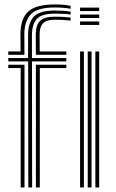

<svg xmlns="http://www.w3.org/2000/svg" viewBox="-20 -827 513 847"><path d="M104.9 0 104.3 -556H16.5V-570.7H104V-673.5Q104 -726.3 129.1 -753.4Q154.1 -780.5 221.4 -780.5Q241.3 -780.5 258.7 -779.3Q276.2 -778.2 291.5 -775.7V-762.8Q278.3 -764.9 261.1 -765.9Q243.8 -766.8 221.4 -766.8Q162.5 -766.8 141.7 -742.6Q120.9 -718.4 120.9 -673.5V-570.7H272.6V-556H121.1L121.7 0ZM71.2 0V-526.6H16.5V-541.3H88.1V0ZM138.3 0V-541.3H272.6V-526.6H155.6V0ZM16.5 -585.3V-600H70.8L70.2 -673.5Q69.8 -743.6 104.1 -775.5Q138.4 -807.4 221.4 -807.4Q242 -807.4 259.4 -806Q276.8 -804.5 291.5 -801V-788.4Q275.2 -791.3 257.6 -792.6Q240 -794 221.4 -794Q144.8 -794 116 -763.9Q87.1 -733.8 87.3 -673.5L87.9 -585.3ZM138.3 -585.3 137.7 -673.5Q137.5 -714.9 156.2 -734.1Q174.9 -753.4 221.4 -753.4Q238.4 -753.4 255 -752.7Q271.7 -752 291.5 -749.8V-736.3Q271.1 -738.5 253.7 -739.2Q236.4 -739.9 221.4 -739.9Q183.5 -739.9 169 -723.4Q154.5 -707 154.7 -673.5L155.3 -600H272.6V-585.3ZM333.2 -778.2V-793.4H417.6V-778.2ZM333.2 -717.1V-732.4H417.6V-717.1ZM333.2 -747.6V-762.9H417.6V-747.6ZM400.7 0V-600H417.6V0ZM333.2 0V-600H350.1V0ZM367 0V-600H383.8V0Z"/></svg>

Font: Big Shoulders Inline Text SC Thin
Style: Regular
Weight: 100
Designer: Patric King
Foundry: XO Type Co
Version: Version 2.002